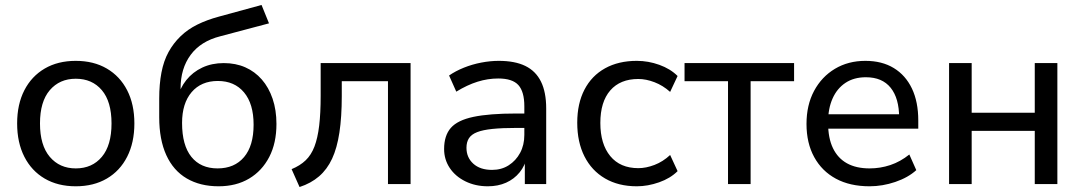

<svg xmlns="http://www.w3.org/2000/svg" viewBox="-20 -741 4355 773"><path d="M285 9Q213 9 160 -22Q107 -53 78 -110Q49 -167 49 -244Q49 -321 78 -377.5Q107 -434 160 -465Q213 -496 285 -496Q357 -496 410 -465Q463 -434 492 -377.5Q521 -321 521 -244Q521 -167 492 -110Q463 -53 410 -22Q357 9 285 9ZM285 -63Q351 -63 390 -109.5Q429 -156 429 -244Q429 -332 390 -378Q351 -424 285 -424Q220 -424 180.5 -378Q141 -332 141 -244Q141 -156 180.5 -109.5Q220 -63 285 -63Z M860 9Q786 9 732 -22.5Q678 -54 649.5 -116.5Q621 -179 621 -269V-344Q621 -402 630 -449Q639 -496 658.5 -531.5Q678 -567 707 -595Q736 -623 774.5 -642Q813 -661 861 -674L1033 -721L1063 -647L867 -595Q788 -575 747.5 -520Q707 -465 707 -385V-342H693Q704 -386 730 -418.5Q756 -451 794.5 -469Q833 -487 881 -487Q929 -487 967.5 -470Q1006 -453 1034 -421Q1062 -389 1077.5 -343.5Q1093 -298 1093 -242Q1093 -165 1064 -109Q1035 -53 983 -22Q931 9 860 9ZM856 -63Q924 -63 962.5 -108.5Q1001 -154 1001 -239Q1001 -323 962.5 -369Q924 -415 857 -415Q790 -415 751.5 -370Q713 -325 713 -246Q713 -156 750.5 -109.5Q788 -63 856 -63Z M1186 12 1154 -60Q1188 -74 1210.5 -95.5Q1233 -117 1246 -151Q1259 -185 1265 -235Q1271 -285 1271 -356V-487H1633V0H1542V-414H1356V-354Q1356 -270 1346.5 -207.5Q1337 -145 1317 -102Q1297 -59 1264.5 -31Q1232 -3 1186 12Z M1944 9Q1894 9 1853.5 -11Q1813 -31 1790.5 -65Q1768 -99 1768 -141Q1768 -195 1795 -226Q1822 -257 1886 -270.5Q1950 -284 2058 -284H2105V-226H2060Q2002 -226 1963 -222Q1924 -218 1901 -209Q1878 -200 1868 -184.5Q1858 -169 1858 -146Q1858 -107 1885.5 -82Q1913 -57 1961 -57Q1999 -57 2028 -75.5Q2057 -94 2074 -125.5Q2091 -157 2091 -198V-313Q2091 -372 2067 -398.5Q2043 -425 1986 -425Q1944 -425 1902.5 -412Q1861 -399 1817 -372L1788 -437Q1814 -455 1847.5 -468.5Q1881 -482 1917.5 -489Q1954 -496 1988 -496Q2053 -496 2095 -475.5Q2137 -455 2158 -412.5Q2179 -370 2179 -304V0H2093V-111H2102Q2094 -74 2072 -47Q2050 -20 2017.5 -5.5Q1985 9 1944 9Z M2544 9Q2470 9 2416 -22.5Q2362 -54 2333 -111.5Q2304 -169 2304 -247Q2304 -324 2333 -380Q2362 -436 2416 -466Q2470 -496 2544 -496Q2590 -496 2634.5 -480Q2679 -464 2708 -435L2678 -371Q2649 -397 2615 -410Q2581 -423 2550 -423Q2477 -423 2437 -377Q2397 -331 2397 -246Q2397 -161 2437 -112.5Q2477 -64 2550 -64Q2581 -64 2615 -77Q2649 -90 2678 -117L2708 -52Q2679 -23 2633.5 -7Q2588 9 2544 9Z M2911 0V-414H2736V-487H3177V-414H3002V0Z M3481 9Q3402 9 3345.5 -21.5Q3289 -52 3258 -108.5Q3227 -165 3227 -242Q3227 -318 3257.5 -375Q3288 -432 3341.5 -464Q3395 -496 3464 -496Q3531 -496 3578.5 -467Q3626 -438 3651.5 -384.5Q3677 -331 3677 -256V-223H3298V-281H3617L3600 -267Q3600 -345 3566 -387.5Q3532 -430 3466 -430Q3418 -430 3384 -407.5Q3350 -385 3332 -344.5Q3314 -304 3314 -251V-245Q3314 -185 3333.5 -144.5Q3353 -104 3390 -83.5Q3427 -63 3481 -63Q3524 -63 3564.5 -76.5Q3605 -90 3641 -119L3669 -56Q3636 -26 3584.5 -8.5Q3533 9 3481 9Z M3801 0V-487H3892V-287H4146V-487H4237V0H4146V-214H3892V0Z"/></svg>

Font: Nunito Sans 12pt Medium
Style: Regular
Weight: 500
Designer: Vernon Adams
Foundry: Vernon Adams
Version: Version 3.101;gftools[0.9.27]